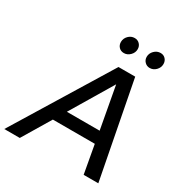

<svg xmlns="http://www.w3.org/2000/svg" viewBox="-258 -1061 1150 1213"><g transform="rotate(30 317.0 -455.0)"><path d="M-53 0 376 -700H498L633 0H526L489 -205H183L60 0ZM235 -292H474L418 -598ZM361 -793Q338 -793 324 -808Q310 -823 310 -845Q310 -871 329 -890.5Q348 -910 374 -910Q396 -910 410.5 -895Q425 -880 425 -858Q425 -832 405.5 -812.5Q386 -793 361 -793ZM549 -793Q528 -793 513 -808Q498 -823 498 -845Q498 -871 517.5 -890.5Q537 -910 563 -910Q585 -910 599 -895Q613 -880 613 -858Q613 -832 594 -812.5Q575 -793 549 -793Z"/></g></svg>

Font: Red Hat Display SemiBold
Style: Italic
Weight: 600
Italic angle: -12°
Designer: Pentagram, MCKL
Foundry: Pentagram, MCKL
Version: Version 1.023